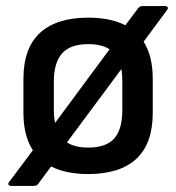

<svg xmlns="http://www.w3.org/2000/svg" viewBox="-20 -560 579 631"><path d="M17 51Q10 51 8 47Q6 43 10 38L88 -66Q57 -114 57 -189V-301Q57 -402 111.5 -452Q166 -502 270 -502Q343 -502 392 -477L434 -533Q439 -540 448 -540H523Q529 -540 531 -536Q533 -532 529 -527L452 -423Q482 -376 482 -301V-189Q482 -88 428 -38Q374 12 270 12Q196 12 148 -13L105 45Q100 51 91 51ZM157 -198Q157 -175 161 -156L340 -398Q314 -415 270 -415Q211 -415 184 -384.5Q157 -354 157 -292ZM270 -75Q329 -75 355.5 -105Q382 -135 382 -198V-292Q382 -315 379 -333L200 -92Q226 -75 270 -75Z"/></svg>

Font: Sofia Sans SemiBold
Style: Regular
Weight: 600
Designer: Botio Nikoltchev, Ani Petrova
Foundry: lettersoup
Version: Version 4.101; ttfautohint (v1.8.4.7-5d5b)